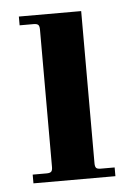

<svg xmlns="http://www.w3.org/2000/svg" viewBox="-41 -490 378 523"><g transform="rotate(-5 148.0 -228.0)"><path d="M200.2 -456.1V-40Q200.2 -30.8 203.4 -27.3Q206.5 -23.9 215.8 -23.9H253.9V0H29.8V-23.9H67.9Q77.1 -23.9 80.6 -27.3Q84 -30.8 84 -40V-416Q84 -425.3 80.6 -428.7Q77.1 -432.1 67.9 -432.1H29.8V-456.1Z"/></g></svg>

Font: Flanker Steampunk
Style: Bold
Weight: 700
Designer: Alexey Kryukov, Leonardo Di Lena
Foundry: Alexey Kryukov, Leonardo Di Lena
Version: 1.210